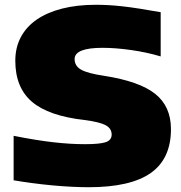

<svg xmlns="http://www.w3.org/2000/svg" viewBox="-20 -771 759 803"><path d="M351 12Q318 12 278 10Q238 8 196 4Q154 0 113 -5.5Q72 -11 37 -17V-203Q133 -184 203.5 -176Q274 -168 335 -168Q398 -168 422.5 -176.5Q447 -185 447 -208Q447 -234 421.5 -247.5Q396 -261 334 -269Q183 -286 113.5 -345.5Q44 -405 44 -517Q44 -572 67 -615.5Q90 -659 133.5 -689Q177 -719 239.5 -735Q302 -751 381 -751Q408 -751 434.5 -749.5Q461 -748 492.5 -744.5Q524 -741 562.5 -735Q601 -729 652 -720V-535Q596 -552 530 -561.5Q464 -571 409 -571Q292 -571 292 -524Q292 -495 319.5 -479.5Q347 -464 415 -454Q563 -431 629 -378.5Q695 -326 695 -231Q695 -107 610.5 -47.5Q526 12 351 12Z"/></svg>

Font: Encode Sans Wide
Style: Black
Weight: 900
Designer: Pablo Impallari, Andres Torresi
Foundry: Pablo Impallari, Andres Torresi
Version: Version 1.000; ttfautohint (v1.00) -l 8 -r 50 -G 200 -x 14 -